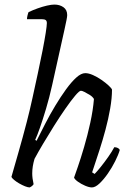

<svg xmlns="http://www.w3.org/2000/svg" viewBox="-20 -820 574 840"><path d="M110 0Q102 0 89.5 -5Q77 -10 64 -17.5Q51 -25 41.5 -33Q32 -41 30 -46Q34 -61 42 -88Q50 -115 59.5 -149Q69 -183 79 -218.5Q89 -254 97 -286Q110 -336 122 -391Q134 -446 145.5 -499Q157 -552 166 -598Q175 -644 180 -676Q185 -708 185 -719Q185 -729 179.5 -732.5Q174 -736 163 -736H98Q98 -743 100.5 -753Q103 -763 105 -767Q124 -776 145 -783.5Q166 -791 185.5 -795.5Q205 -800 218 -800Q241 -800 257.5 -788.5Q274 -777 274 -754Q274 -748 271 -732.5Q268 -717 262 -690L208 -447Q196 -393 181.5 -344.5Q167 -296 154.5 -260.5Q142 -225 134 -208L140 -204Q157 -238 177.5 -278Q198 -318 221.5 -357Q245 -396 268.5 -428.5Q292 -461 313.5 -480.5Q335 -500 353 -500Q368 -500 387 -491.5Q406 -483 424 -470.5Q442 -458 455 -446Q468 -434 470 -428Q470 -391 462 -345Q454 -299 441.5 -252.5Q429 -206 416 -166Q403 -126 394 -99Q385 -72 383 -66L394 -59Q404 -69 420.5 -89.5Q437 -110 453.5 -133.5Q470 -157 480 -176Q489 -176 495.5 -172.5Q502 -169 504 -164Q498 -143 484 -115Q470 -87 452 -61Q434 -35 415.5 -17.5Q397 0 382 0Q370 0 352.5 -7.5Q335 -15 321 -25Q307 -35 304 -43Q308 -54 320.5 -90Q333 -126 348 -177Q363 -228 375 -283Q387 -338 391 -387Q385 -397 373 -404.5Q361 -412 350 -417.5Q339 -423 334 -423Q327 -423 308.5 -401Q290 -379 266 -344.5Q242 -310 216.5 -269.5Q191 -229 168.5 -191Q146 -153 131 -125Q126 -108 123.5 -92.5Q121 -77 121 -61Q121 -51 122.5 -39Q124 -27 127 -14Q125 -11 121.5 -7.5Q118 -4 110 0Z"/></svg>

Font: Texturina Medium 12pt Light
Style: Italic
Weight: 300
Italic angle: -11°
Version: Version 1.002